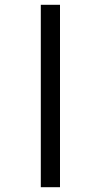

<svg xmlns="http://www.w3.org/2000/svg" viewBox="-20 -780 419 800"><path d="M150 0H230V-760H150Z"/></svg>

Font: Noto Serif Display SemiBold
Style: Regular
Weight: 600
Designer: Monotype Design Team
Foundry: Monotype Imaging Inc.
Version: Version 2.009